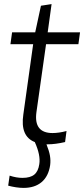

<svg xmlns="http://www.w3.org/2000/svg" viewBox="-20 -698 411 938"><path d="M95 220Q78 220 58 217Q38 214 20 209L27 160Q60 171 90 171Q128 171 147.5 155Q167 139 172 104Q179 60 150 -4Q78 -32 94 -139L142 -482H31L39 -540H152L180 -670L232 -678L213 -540H371L363 -482H205L158 -150Q144 -48 237 -48Q251 -48 269 -50.5Q287 -53 305 -58L298 -4Q250 7 214 7H207Q220 39 224 62.5Q228 86 225 109Q217 163 183.5 191.5Q150 220 95 220Z"/></svg>

Font: Plata Sans Light
Style: Italic
Weight: 300
Italic angle: -8°
Designer: Pablo Impallari, Andres Torresi, & Cristiano Sobral
Foundry: Pablo Impallari, Andres Torresi, & Cristiano Sobral
Version: Version 1.00;December 28, 2019;FontCreator 12.0.0.2547 64-bi